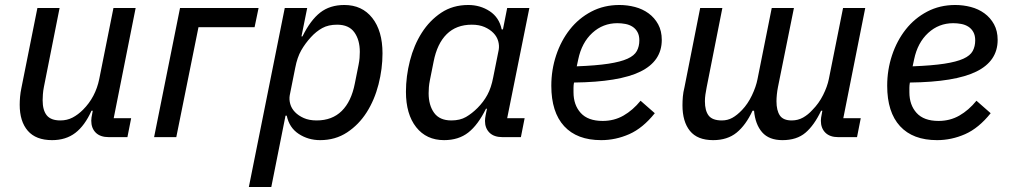

<svg xmlns="http://www.w3.org/2000/svg" viewBox="-20 -550 4045 770"><path d="M219 -518 156 -201Q153 -186 152 -171.5Q151 -157 151 -148Q151 -108 167.5 -87.5Q184 -67 222 -67Q249 -67 271 -78.5Q293 -90 313 -110Q363 -160 378 -233L435 -518H524L436 -76H506L491 0H417Q382 0 364 -18Q346 -36 346 -66Q346 -71 347 -79Q348 -87 350 -95L352 -106H347Q320 -46 282 -17Q244 12 189 12Q124 12 91.5 -25.5Q59 -63 59 -130Q59 -145 60.5 -162Q62 -179 66 -198L130 -518Z M702 -518H1017L1001 -441H776L687 0H598Z M1122 -518H1212L1189 -404H1193Q1225 -469 1264 -499.5Q1303 -530 1361 -530Q1432 -530 1473 -478Q1514 -426 1514 -336Q1514 -274 1498 -211.5Q1482 -149 1450.5 -99.5Q1419 -50 1372 -19Q1325 12 1264 12Q1216 12 1178 -13Q1140 -38 1130 -86H1125L1068 200H978ZM1250 -67Q1312 -67 1350.5 -105Q1389 -143 1403 -215L1418 -290Q1421 -305 1422 -317.5Q1423 -330 1423 -342Q1423 -390 1401 -420.5Q1379 -451 1332 -451Q1297 -451 1272.5 -437.5Q1248 -424 1227 -401Q1204 -376 1188 -348Q1172 -320 1164 -278L1142 -168Q1139 -151 1144 -133Q1149 -115 1163 -100.5Q1177 -86 1198.5 -76.5Q1220 -67 1250 -67Z M1996 0Q1961 0 1943 -18Q1925 -36 1925 -65Q1925 -75 1928 -90L1933 -114H1929Q1897 -49 1858 -18.5Q1819 12 1761 12Q1690 12 1649 -40Q1608 -92 1608 -182Q1608 -244 1624 -306.5Q1640 -369 1671.5 -418.5Q1703 -468 1749.5 -499Q1796 -530 1858 -530Q1906 -530 1944 -505Q1982 -480 1992 -432H1997L2014 -518H2103L2014 -76H2084L2069 0ZM1790 -67Q1825 -67 1849 -81Q1873 -95 1895 -117Q1919 -141 1934.5 -169.5Q1950 -198 1958 -240L1980 -350Q1983 -367 1978 -385Q1973 -403 1959 -417.5Q1945 -432 1923.5 -441.5Q1902 -451 1872 -451Q1810 -451 1771.5 -413Q1733 -375 1719 -303L1704 -228Q1701 -213 1700 -200.5Q1699 -188 1699 -176Q1699 -128 1721 -97.5Q1743 -67 1790 -67Z M2391 12Q2294 12 2242.5 -44Q2191 -100 2191 -206Q2191 -270 2210.5 -328.5Q2230 -387 2265.5 -432Q2301 -477 2351.5 -503.5Q2402 -530 2464 -530Q2496 -530 2526.5 -522Q2557 -514 2581 -496.5Q2605 -479 2619.5 -452.5Q2634 -426 2634 -390Q2634 -305 2548.5 -263Q2463 -221 2282 -219Q2280 -208 2280 -198Q2280 -188 2280 -180Q2280 -129 2309 -97Q2338 -65 2397 -65Q2443 -65 2480.5 -86.5Q2518 -108 2549 -146L2606 -96Q2558 -36 2503.5 -12Q2449 12 2391 12ZM2456 -457Q2398 -457 2355.5 -418Q2313 -379 2299 -312L2293 -284Q2371 -287 2420 -294.5Q2469 -302 2496.5 -314.5Q2524 -327 2534 -345.5Q2544 -364 2544 -388Q2544 -408 2536.5 -421.5Q2529 -435 2516.5 -443Q2504 -451 2488 -454Q2472 -457 2456 -457Z M2840 12Q2777 12 2747 -25Q2717 -62 2717 -128Q2717 -145 2718.5 -162.5Q2720 -180 2725 -200L2788 -518H2877L2814 -200Q2811 -185 2809 -171Q2807 -157 2807 -144Q2807 -106 2822 -86.5Q2837 -67 2875 -67Q2898 -67 2917 -77.5Q2936 -88 2956 -109Q2979 -133 2995.5 -167.5Q3012 -202 3018 -233L3075 -518H3164L3100 -201Q3097 -186 3095.5 -171Q3094 -156 3094 -144Q3094 -107 3107.5 -87Q3121 -67 3155 -67Q3180 -67 3200.5 -78.5Q3221 -90 3238 -109Q3264 -135 3281 -169Q3298 -203 3304 -233L3361 -518H3450L3362 -76H3432L3417 0H3342Q3308 0 3290 -18Q3272 -36 3272 -66Q3272 -71 3273 -78.5Q3274 -86 3276 -95L3278 -106H3273Q3245 -47 3210 -17.5Q3175 12 3118 12Q3064 12 3036.5 -19.5Q3009 -51 3004 -106H2998Q2971 -48 2934 -18Q2897 12 2840 12Z M3738 12Q3641 12 3589.5 -44Q3538 -100 3538 -206Q3538 -270 3557.5 -328.5Q3577 -387 3612.5 -432Q3648 -477 3698.5 -503.5Q3749 -530 3811 -530Q3843 -530 3873.5 -522Q3904 -514 3928 -496.5Q3952 -479 3966.5 -452.5Q3981 -426 3981 -390Q3981 -305 3895.5 -263Q3810 -221 3629 -219Q3627 -208 3627 -198Q3627 -188 3627 -180Q3627 -129 3656 -97Q3685 -65 3744 -65Q3790 -65 3827.5 -86.5Q3865 -108 3896 -146L3953 -96Q3905 -36 3850.5 -12Q3796 12 3738 12ZM3803 -457Q3745 -457 3702.5 -418Q3660 -379 3646 -312L3640 -284Q3718 -287 3767 -294.5Q3816 -302 3843.5 -314.5Q3871 -327 3881 -345.5Q3891 -364 3891 -388Q3891 -408 3883.5 -421.5Q3876 -435 3863.5 -443Q3851 -451 3835 -454Q3819 -457 3803 -457Z"/></svg>

Font: IBM Plex Sans Text
Style: Italic
Weight: 450
Italic angle: -11°
Designer: Mike Abbink, Paul van der Laan, Pieter van Rosmalen
Foundry: Bold Monday
Version: Version 3.005